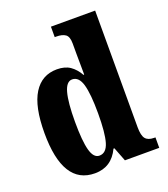

<svg xmlns="http://www.w3.org/2000/svg" viewBox="-140 -859 844 967"><g transform="rotate(-20 281.5 -375.0)"><path d="M32 -267Q32 -409 75.5 -478.5Q119 -548 200 -548Q243 -548 270.5 -529Q298 -510 317 -476H321Q320 -506 320 -588V-643Q320 -680 303 -692Q286 -704 254 -704H246V-760H483V-135Q483 -90 497 -73Q511 -56 543 -56H550V0H366L337 -75H332Q292 10 203 10Q32 10 32 -267ZM320 -269Q320 -373 305.5 -423.5Q291 -474 255 -474Q224 -474 210 -422.5Q196 -371 196 -268Q196 -165 209.5 -115.5Q223 -66 254 -66Q291 -66 305.5 -115Q320 -164 320 -269Z"/></g></svg>

Font: Noto Serif CondBlack
Style: Regular
Weight: 900
Width: 3
Designer: Monotype Design Team
Foundry: Monotype Imaging Inc.
Version: Version 1.001